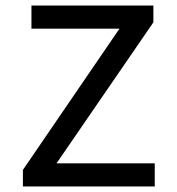

<svg xmlns="http://www.w3.org/2000/svg" viewBox="-20 -676 640 696"><path d="M63 0V-60L413 -572H94V-656H536V-595L185 -84H541V0Z"/></svg>

Font: Source Code Pro ExtraLight Medium
Style: Regular
Weight: 500
Monospace: yes
Version: Version 1.018;hotconv 1.0.116;makeotfexe 2.5.65601